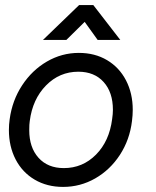

<svg xmlns="http://www.w3.org/2000/svg" viewBox="-20 -725 613 755"><path d="M15 -214Q15 -235 18 -256Q28 -330 67 -389.5Q106 -449 164.5 -483Q223 -517 290 -517Q353 -517 401 -488.5Q449 -460 475.5 -409Q502 -358 502 -293Q502 -272 499 -249Q490 -175 451.5 -116Q413 -57 354.5 -23.5Q296 10 228 10Q165 10 116.5 -18.5Q68 -47 41.5 -98Q15 -149 15 -214ZM421 -257Q424 -277 424 -293Q424 -362 387.5 -402.5Q351 -443 288 -443Q214 -443 161 -389Q108 -335 97 -249Q95 -237 95 -213Q95 -145 131.5 -104.5Q168 -64 231 -64Q305 -64 357.5 -117Q410 -170 421 -257ZM291 -705H347L453 -568H364L313 -639L241 -568H149Z"/></svg>

Font: Bellota Text
Style: Bold Italic
Weight: 700
Italic angle: -7.5°
Designer: Kemie Guaida
Foundry: Kemie Guaida
Version: Version 4.001